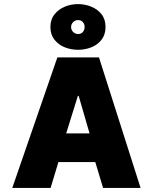

<svg xmlns="http://www.w3.org/2000/svg" viewBox="-20 -917 746 937"><path d="M40 0 260 -637H463L666 0H483L445 -126H265L227 0ZM303 -266H417L364 -449H360ZM361 -674Q327 -674 296.5 -686Q266 -698 246 -723Q226 -748 226 -785Q226 -822 246 -847Q266 -872 296.5 -884.5Q327 -897 361 -897Q395 -897 425.5 -884.5Q456 -872 475.5 -847.5Q495 -823 495 -785Q495 -748 475.5 -723Q456 -698 425.5 -686Q395 -674 361 -674ZM361 -751Q376 -751 384.5 -761Q393 -771 393 -785Q393 -799 384.5 -809Q376 -819 361 -819Q347 -819 337 -809Q327 -799 327 -785Q327 -771 337 -761Q347 -751 361 -751Z"/></svg>

Font: Braah One
Style: Regular
Weight: 400
Designer: Ashish Kumar
Foundry: Ashish Kumar
Version: Version 1.001; ttfautohint (v1.8.4.7-5d5b);gftools[0.9.29]